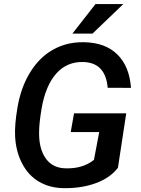

<svg xmlns="http://www.w3.org/2000/svg" viewBox="-20 -932 705 961"><path d="M570.3 -92.3Q531.2 -41.5 460 -15.4Q388.7 10.7 300.8 9.8Q230.5 9.3 176.8 -21.7Q123 -52.7 91.6 -112.1Q60.1 -171.4 55.7 -247.1Q52.2 -305.7 67.9 -396.5Q83.5 -487.3 123.8 -557.9Q164.1 -628.4 221.7 -668.5Q299.8 -722.7 400.4 -720.7Q507.3 -718.8 567.6 -659.2Q627.9 -599.6 635.7 -492.2L519 -492.7Q508.3 -618.2 397.5 -621.6Q314.5 -624 261 -563.2Q207.5 -502.4 188 -387.7Q176.8 -320.8 175.8 -278.3Q172.9 -190.9 207.8 -140.6Q242.7 -90.3 309.6 -89.4Q395 -87.4 450.2 -131.8L476.6 -271H334L350.6 -364.7H611.8ZM458 -911.6H597.2L442.9 -763.7H342.3Z"/></svg>

Font: Roboto Medium
Style: Italic
Weight: 500
Italic angle: -12°
Designer: Google
Version: Version 2.134; 2016